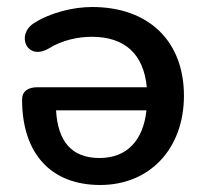

<svg xmlns="http://www.w3.org/2000/svg" viewBox="-20 -518 591 548"><path d="M266 10C407 10 505 -93 505 -245C505 -400 405 -498 243 -498C189 -498 124 -482 77 -452C25 -419 56 -344 118 -379C158 -404 204 -413 242 -413C336 -413 390 -364 399 -269H87C59 -269 43 -257 43 -234C43 -80 125 10 266 10ZM140 -203H398C389 -118 343 -67 264 -67C184 -67 145 -115 140 -203Z"/></svg>

Font: SN Pro Medium
Style: Regular
Weight: 500
Designer: Tobias Whetton
Foundry: Supernotes
Version: Version 1.003;Glyphs 3.3 (3324)